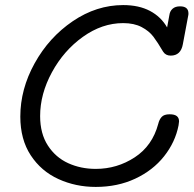

<svg xmlns="http://www.w3.org/2000/svg" viewBox="-20 -733 762 756"><path d="M722 -680Q722 -674 721 -671L700 -559Q692 -514 652 -514Q632 -514 622 -530Q601 -566 584 -588.5Q567 -611 537.5 -626.5Q508 -642 465 -642Q382 -642 306.5 -588Q231 -534 184.5 -448.5Q138 -363 138 -276Q138 -207 168.5 -160Q199 -113 248.5 -90.5Q298 -68 357 -68Q441 -68 510.5 -113.5Q580 -159 603 -245Q607 -262 616.5 -272.5Q626 -283 648 -283Q667 -283 676 -276Q685 -269 685 -255Q685 -251 683 -239Q670 -173 626 -117.5Q582 -62 512.5 -29.5Q443 3 357 3Q278 3 210 -28Q142 -59 101 -121.5Q60 -184 60 -274Q60 -382 116.5 -484Q173 -586 266.5 -649.5Q360 -713 465 -713Q527 -713 570.5 -690Q614 -667 638 -625L647 -674Q649 -689 659.5 -698.5Q670 -708 689 -708Q722 -708 722 -680Z"/></svg>

Font: Mali
Style: Italic
Weight: 400
Italic angle: -10°
Version: Version 1.000; ttfautohint (v1.6)